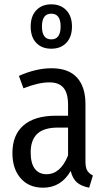

<svg xmlns="http://www.w3.org/2000/svg" viewBox="-20 -851 489 883"><path d="M121.1 -729Q121.1 -776.4 146.7 -803.7Q172.4 -831.1 215.8 -831.1Q259.3 -831.1 285.2 -803.7Q311 -776.4 311 -729Q311 -681.2 285.2 -654.1Q259.3 -627 215.8 -627Q172.4 -627 146.7 -653.8Q121.1 -680.7 121.1 -729ZM258.8 -729Q258.8 -788.1 215.8 -788.1Q172.9 -788.1 172.9 -729Q172.9 -669.9 215.8 -669.9Q258.8 -669.9 258.8 -729ZM373 -108.9Q373 -80.6 381.1 -66.9Q389.2 -53.2 407.2 -43.9L390.1 12.2Q354 5.4 333.7 -12.2Q313.5 -29.8 305.2 -64.9Q260.7 12.2 178.2 12.2Q112.8 12.2 75 -31.2Q37.1 -74.7 37.1 -147Q37.1 -230.5 88.4 -274.7Q139.6 -318.8 236.8 -318.8H293V-369.1Q293 -422.4 272 -447.3Q251 -472.2 207 -472.2Q156.7 -472.2 87.9 -444.8L66.9 -502Q146 -537.1 216.8 -537.1Q295.4 -537.1 334.2 -494.1Q373 -451.2 373 -373ZM193.8 -49.8Q258.3 -49.8 293 -136.2V-264.2H246.1Q182.1 -264.2 151.6 -235.8Q121.1 -207.5 121.1 -149.9Q121.1 -100.1 140.1 -75Q159.2 -49.8 193.8 -49.8Z"/></svg>

Font: Fira Sans Compressed Book
Style: Regular
Weight: 350
Width: 1
Designer: Carrois Corporate & Edenspiekermann AG
Foundry: Carrois Corporate GbR & Edenspiekermann AG
Version: Version 4.203;PS 004.203;hotconv 1.0.88;makeotf.lib2.5.64775